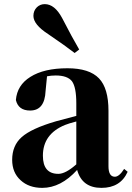

<svg xmlns="http://www.w3.org/2000/svg" viewBox="-20 -894 639 931"><path d="M342 -637Q301 -669 213 -729Q142 -775 142 -817Q142 -842 159 -859Q175 -874 197 -874Q245 -874 281 -807Q331 -710 364 -654ZM350 -305Q312 -295 295 -288Q188 -244 188 -139Q188 -51 263 -51Q298 -51 350 -97ZM152 -510 136 -504ZM599 -61Q564 17 472 17Q378 17 354 -70Q275 17 185 17Q120 17 80 -20Q39 -57 39 -119Q39 -188 85 -229Q132 -271 252 -306Q280 -314 350 -332V-393Q350 -471 329 -500Q307 -528 250 -528Q228 -528 208 -524L201 -453Q197 -358 126 -358Q69 -358 57 -409Q63 -481 127 -521Q193 -563 307 -563Q413 -563 460 -514Q506 -466 506 -357V-88Q506 -37 537 -37Q558 -37 582 -75Z"/></svg>

Font: Source Han Serif CN Heavy
Style: Regular
Weight: 900
Designer: Ryoko NISHIZUKA  (kana & ideographs); Frank Grießhammer (Latin, Greek & Cyrillic); Wenlong ZHANG  (bopomofo); Sandoll Co
Foundry: Adobe Systems Incorporated
Version: Version 1.000;PS 1;hotconv 16.6.53;makeotf.lib2.5.65590